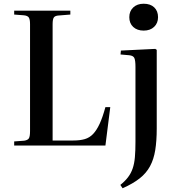

<svg xmlns="http://www.w3.org/2000/svg" viewBox="-20 -780 948 1029"><path d="M56 0V-22L110 -26Q129 -29 135 -39Q141 -49 141 -78V-651Q141 -676 134.5 -686Q128 -696 108 -698L56 -702V-723H357V-702L295 -697Q276 -696 269 -687Q262 -678 262 -650V-27H373Q409 -27 434.5 -34.5Q460 -42 479 -62Q498 -82 514 -116.5Q530 -151 545 -206H571L545 0ZM637 229 625 211Q650 191 666 170Q682 149 691 123Q700 97 703 62Q706 27 706 -20V-421Q706 -456 700 -469Q694 -482 672 -484L626 -488L628 -509L812 -518L820 -513V-92Q820 -25 812 24.5Q804 74 784 111Q764 148 728.5 176Q693 204 637 229ZM750 -616Q715 -616 694 -635.5Q673 -655 673 -688Q673 -720 694 -740Q715 -760 750 -760Q786 -760 806.5 -740.5Q827 -721 827 -688Q827 -656 806 -636Q785 -616 750 -616Z"/></svg>

Font: Literata 60pt Medium
Style: Regular
Weight: 500
Designer: Latin by Veronika Burian and Jose Scaglione. Greek by Irene Vlachou. Cyrillic by Vera Evstafieva.
Foundry: TypeTogether
Version: Version 3.103;gftools[0.9.29]